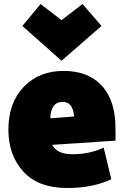

<svg xmlns="http://www.w3.org/2000/svg" viewBox="-20 -914 624 961"><path d="M558 -210 241 -189Q266 -142 341 -142Q428 -142 499 -175L537 -17Q445 27 316 27Q172 27 97 -55Q22 -137 22 -265Q22 -399 98.5 -479Q175 -559 298 -559Q415 -559 482 -493Q549 -427 557 -305Q557 -295 558 -262Q559 -229 558 -210ZM351 -331Q345 -404 294 -404Q234 -404 232 -322ZM183 -894 288 -813 393 -894 488 -784 288 -610 92 -784Z"/></svg>

Font: Repo
Style: ExtraBlack
Weight: 1000
Designer: Stefan Peev
Foundry: Context Ltd
Version: Version 001.000